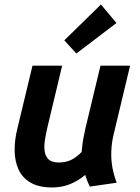

<svg xmlns="http://www.w3.org/2000/svg" viewBox="-20 -813 618 845"><path d="M209.5 12Q150.5 12 114.2 -9.4Q78 -30.8 61.4 -67.6Q44.8 -104.5 44.4 -150.8Q44 -197 56.2 -246L123 -524H253.5L189 -254Q182.8 -227 178.1 -199.6Q173.5 -172.2 176.4 -148.9Q179.2 -125.5 193.8 -111.6Q208.2 -97.8 240 -97.8Q268.5 -97.8 291.8 -108.6Q315 -119.5 339.2 -143.8Q340.8 -161 343.1 -179.5Q345.5 -198 349.5 -217Q353.5 -236 356.8 -251.8L422.2 -524H552.5L479.8 -220.2Q471 -183.2 469.8 -146.1Q468.5 -109 475 -74.5Q481.5 -40 493.5 -8.8L375.2 8.2Q369.2 -3.8 364.4 -16.1Q359.5 -28.5 355 -43Q325.5 -18.2 289.5 -3.1Q253.5 12 209.5 12ZM316 -577.5 263 -635.5 424.2 -793.2 492.5 -711.8Z"/></svg>

Font: Ubuntu Sans
Style: Italic
Weight: 400
Italic angle: -13.5°
Designer: Dalton Maag Ltd
Foundry: Dalton Maag Ltd
Version: Version 1.006